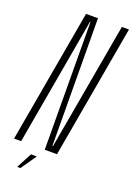

<svg xmlns="http://www.w3.org/2000/svg" viewBox="-180 -734 639 914"><g transform="rotate(20 140.0 -277.0)"><path d="M-28.5 0H7.5L121 -646H123.5L127 0H189L308 -675H272L158 -30H155L151 -675H90.5ZM31.5 121.5H48L102.5 43H73Z"/></g></svg>

Font: Anybody ExtraCondensed ExtraLight
Style: Italic
Weight: 250
Width: 2
Italic angle: -10°
Version: Version 1.113;gftools[0.9.25]